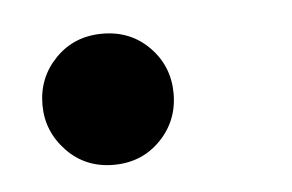

<svg xmlns="http://www.w3.org/2000/svg" viewBox="-27 -167 319 210"><g transform="rotate(-5 132.0 -62.0)"><path d="M91 10Q60 10 39.5 -11.5Q19 -33 19 -62Q19 -92 39.5 -113Q60 -134 91 -134Q122 -134 142.5 -113Q163 -92 163 -62Q163 -32 142.5 -11Q122 10 91 10Z"/></g></svg>

Font: Be Vietnam Pro Medium
Style: Italic
Weight: 500
Italic angle: -12°
Designer: Lam Bao, Tony Le, Vietanh Nguyen
Foundry: Yellow Type Foundry
Version: Version 1.002; ttfautohint (v1.8.3)